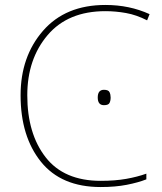

<svg xmlns="http://www.w3.org/2000/svg" viewBox="-20 -744 654 774"><path d="M405 -699Q446 -699 488 -691.5Q530 -684 573 -662L583 -687Q502 -724 405 -724Q244 -724 153.5 -620Q63 -516 63 -360Q63 -194 145 -92Q227 10 386 10Q445 10 491 1Q537 -8 570 -21V-44Q534 -31 489 -23Q444 -15 386 -15Q238 -15 164 -110Q90 -205 90 -360Q90 -506 172 -602.5Q254 -699 405 -699ZM374 -351Q374 -320 399 -320Q417 -320 421.5 -329Q426 -338 426 -351Q426 -363 421.5 -372.5Q417 -382 399 -382Q374 -382 374 -351Z"/></svg>

Font: Noto Sans UI Thin
Style: Regular
Weight: 250
Designer: Monotype Design Team
Foundry: Monotype Imaging Inc.
Version: Version 1.901